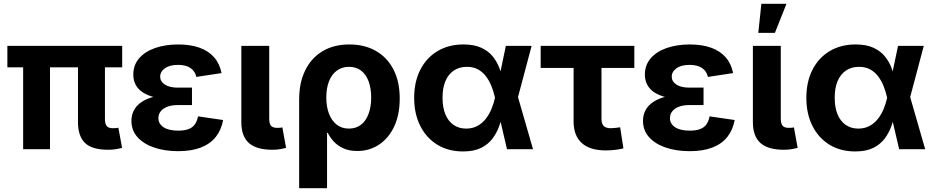

<svg xmlns="http://www.w3.org/2000/svg" viewBox="-20 -781 4893 1005"><path d="M545.9 2.9Q461.9 2.9 425 -32.7Q388.2 -68.4 388.2 -141.1V-509.3H529.3V-158.7Q529.3 -132.8 538.6 -121.3Q547.9 -109.9 570.3 -109.9Q581.1 -109.9 587.9 -110.6Q594.7 -111.3 599.6 -112.3L619.1 -6.8Q607.9 -3.9 588.9 -0.5Q569.8 2.9 545.9 2.9ZM101.1 0V-509.3H241.7V0ZM18.6 -428.7V-541H619.6V-428.7Z M912.1 10.3Q842.8 10.3 787.4 -8.5Q731.9 -27.3 700 -62.7Q668 -98.1 668 -148.4Q668 -179.2 681.2 -204.1Q694.3 -229 721.4 -247.3Q748.5 -265.6 789.3 -275.6Q830.1 -285.6 884.8 -285.6H984.9V-231H910.6Q878.4 -231 856 -222.4Q833.5 -213.9 821.3 -198.5Q809.1 -183.1 809.1 -162.6Q809.1 -133.3 835.7 -115.2Q862.3 -97.2 913.1 -97.2Q946.3 -97.2 967.5 -105.5Q988.8 -113.8 1000.2 -130.4Q1011.7 -147 1016.6 -171.9L1147.9 -152.8Q1138.2 -100.6 1109.4 -64.2Q1080.6 -27.8 1031.5 -8.8Q982.4 10.3 912.1 10.3ZM885.7 -261.7Q833 -261.7 793.9 -270.8Q754.9 -279.8 729 -296.4Q703.1 -313 690.4 -336.9Q677.7 -360.8 677.7 -390.1Q677.7 -440.4 708.3 -475.8Q738.8 -511.2 792.2 -529.8Q845.7 -548.3 912.6 -548.3Q976.6 -548.3 1023.9 -531.5Q1071.3 -514.6 1100.6 -481.2Q1129.9 -447.8 1139.6 -398.4L1007.8 -378.4Q1001.5 -407.7 977.5 -424.6Q953.6 -441.4 912.1 -441.4Q868.2 -441.4 843.3 -423.6Q818.4 -405.8 818.4 -379.4Q818.4 -354.5 842.8 -338.4Q867.2 -322.3 911.1 -322.3H984.9V-261.7Z M1406.2 2.9Q1321.8 2.9 1282.5 -32.7Q1243.2 -68.4 1243.2 -141.1V-541H1389.2V-160.6Q1389.2 -134.3 1398.4 -123Q1407.7 -111.8 1430.2 -111.8Q1440.4 -111.8 1446.8 -112.3Q1453.1 -112.8 1458 -114.3L1477.5 -6.8Q1465.8 -3.9 1447.3 -0.5Q1428.7 2.9 1406.2 2.9Z M1545.9 204.1V-260.7Q1545.9 -348.1 1577.6 -412.8Q1609.4 -477.5 1668.2 -512.9Q1727.1 -548.3 1809.1 -548.3Q1888.2 -548.3 1947.3 -514.6Q2006.3 -481 2039.3 -417.7Q2072.3 -354.5 2072.3 -265.1Q2072.3 -180.2 2043.2 -118.7Q2014.2 -57.1 1963.9 -23.9Q1913.6 9.3 1850.1 9.3Q1807.1 9.3 1776.6 -4.9Q1746.1 -19 1726.6 -40.8Q1707 -62.5 1695.8 -85.4H1691.9V204.1ZM1806.2 -107.9Q1844.2 -107.9 1870.1 -128.4Q1896 -148.9 1909.4 -185.8Q1922.9 -222.7 1922.9 -270.5Q1922.9 -318.4 1909.7 -354.5Q1896.5 -390.6 1870.8 -410.9Q1845.2 -431.2 1807.1 -431.2Q1770 -431.2 1743.2 -411.4Q1716.3 -391.6 1702.1 -355.7Q1688 -319.8 1688 -270.5Q1688 -222.2 1702.1 -185.5Q1716.3 -148.9 1742.7 -128.4Q1769 -107.9 1806.2 -107.9Z M2403.8 11.7Q2326.7 11.7 2269.3 -23.4Q2211.9 -58.6 2179.9 -121.8Q2147.9 -185.1 2147.9 -268.6Q2147.9 -353 2179.9 -415.8Q2211.9 -478.5 2270 -513.4Q2328.1 -548.3 2405.8 -548.3Q2461.4 -548.3 2498.8 -531.2Q2536.1 -514.2 2558.8 -486.1Q2581.5 -458 2594 -425Q2606.4 -392.1 2612.8 -360.4H2657.2L2690.9 -274.4L2770 0H2633.8L2570.3 -272Q2563.5 -303.2 2551.8 -331.8Q2540 -360.4 2522.7 -382.8Q2505.4 -405.3 2481 -418.2Q2456.5 -431.2 2424.3 -431.2Q2384.3 -431.2 2355.5 -411.9Q2326.7 -392.6 2311.5 -356.4Q2296.4 -320.3 2296.4 -269.5Q2296.4 -219.2 2311 -183.1Q2325.7 -147 2353.8 -127.4Q2381.8 -107.9 2419.9 -107.9Q2453.1 -107.9 2478.5 -121.6Q2503.9 -135.3 2522.2 -158.4Q2540.5 -181.6 2552.5 -210.4Q2564.5 -239.3 2570.8 -269L2627.9 -541H2762.7L2690.4 -269L2656.7 -186H2612.8Q2605 -154.3 2592.5 -119.6Q2580.1 -85 2557.6 -55.2Q2535.2 -25.4 2498 -6.8Q2460.9 11.7 2403.8 11.7Z M3150.4 6.3Q3067.9 6.3 3025.1 -32.5Q2982.4 -71.3 2982.4 -145V-425.3H2810.1V-541H3300.3V-425.3H3128.4V-159.7Q3128.4 -133.8 3139.6 -121.8Q3150.9 -109.9 3177.7 -109.9Q3187.5 -109.9 3202.4 -111.6Q3217.3 -113.3 3226.1 -114.7L3243.2 -4.4Q3219.7 1.5 3196.3 3.9Q3172.9 6.3 3150.4 6.3Z M3589.8 10.3Q3520.5 10.3 3465.1 -8.5Q3409.7 -27.3 3377.7 -62.7Q3345.7 -98.1 3345.7 -148.4Q3345.7 -179.2 3358.9 -204.1Q3372.1 -229 3399.2 -247.3Q3426.3 -265.6 3467 -275.6Q3507.8 -285.6 3562.5 -285.6H3662.6V-231H3588.4Q3556.2 -231 3533.7 -222.4Q3511.2 -213.9 3499 -198.5Q3486.8 -183.1 3486.8 -162.6Q3486.8 -133.3 3513.4 -115.2Q3540 -97.2 3590.8 -97.2Q3624 -97.2 3645.3 -105.5Q3666.5 -113.8 3678 -130.4Q3689.5 -147 3694.3 -171.9L3825.7 -152.8Q3815.9 -100.6 3787.1 -64.2Q3758.3 -27.8 3709.2 -8.8Q3660.2 10.3 3589.8 10.3ZM3563.5 -261.7Q3510.7 -261.7 3471.7 -270.8Q3432.6 -279.8 3406.7 -296.4Q3380.9 -313 3368.2 -336.9Q3355.5 -360.8 3355.5 -390.1Q3355.5 -440.4 3386 -475.8Q3416.5 -511.2 3470 -529.8Q3523.4 -548.3 3590.3 -548.3Q3654.3 -548.3 3701.7 -531.5Q3749 -514.6 3778.3 -481.2Q3807.6 -447.8 3817.4 -398.4L3685.5 -378.4Q3679.2 -407.7 3655.3 -424.6Q3631.3 -441.4 3589.8 -441.4Q3545.9 -441.4 3521 -423.6Q3496.1 -405.8 3496.1 -379.4Q3496.1 -354.5 3520.5 -338.4Q3544.9 -322.3 3588.9 -322.3H3662.6V-261.7Z M4084 2.9Q3999.5 2.9 3960.2 -32.7Q3920.9 -68.4 3920.9 -141.1V-541H4066.9V-160.6Q4066.9 -134.3 4076.2 -123Q4085.4 -111.8 4107.9 -111.8Q4118.2 -111.8 4124.5 -112.3Q4130.9 -112.8 4135.7 -114.3L4155.3 -6.8Q4143.6 -3.9 4125 -0.5Q4106.4 2.9 4084 2.9ZM3949.2 -608.9 3965.3 -761.2H4096.7L4036.1 -608.9Z M4456.5 11.7Q4379.4 11.7 4322 -23.4Q4264.6 -58.6 4232.7 -121.8Q4200.7 -185.1 4200.7 -268.6Q4200.7 -353 4232.7 -415.8Q4264.6 -478.5 4322.8 -513.4Q4380.9 -548.3 4458.5 -548.3Q4514.2 -548.3 4551.5 -531.2Q4588.9 -514.2 4611.6 -486.1Q4634.3 -458 4646.7 -425Q4659.2 -392.1 4665.5 -360.4H4710L4743.7 -274.4L4822.8 0H4686.5L4623 -272Q4616.2 -303.2 4604.5 -331.8Q4592.8 -360.4 4575.4 -382.8Q4558.1 -405.3 4533.7 -418.2Q4509.3 -431.2 4477.1 -431.2Q4437 -431.2 4408.2 -411.9Q4379.4 -392.6 4364.3 -356.4Q4349.1 -320.3 4349.1 -269.5Q4349.1 -219.2 4363.8 -183.1Q4378.4 -147 4406.5 -127.4Q4434.6 -107.9 4472.7 -107.9Q4505.9 -107.9 4531.2 -121.6Q4556.6 -135.3 4575 -158.4Q4593.3 -181.6 4605.2 -210.4Q4617.2 -239.3 4623.5 -269L4680.7 -541H4815.4L4743.2 -269L4709.5 -186H4665.5Q4657.7 -154.3 4645.3 -119.6Q4632.8 -85 4610.4 -55.2Q4587.9 -25.4 4550.8 -6.8Q4513.7 11.7 4456.5 11.7Z"/></svg>

Font: Inter 17pt
Style: Bold
Weight: 700
Version: Version 4.001;git-66647c0bb